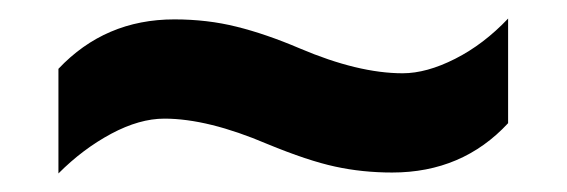

<svg xmlns="http://www.w3.org/2000/svg" viewBox="-20 -456 611 207"><path d="M157.2 -328.1Q130.4 -328.1 99.9 -311.8Q69.3 -295.4 43 -269V-381.8Q93.3 -435.1 168 -435.1Q203.6 -435.1 235.1 -427.2Q266.6 -419.4 303.2 -403.8Q366.2 -377 414.1 -377Q439.9 -377 470.7 -392.6Q501.5 -408.2 527.8 -436V-323.2Q478.5 -270 402.8 -270Q370.6 -270 341.3 -276.4Q312 -282.7 268.1 -300.8Q204.1 -328.1 157.2 -328.1Z"/></svg>

Font: CAA NEO Sans
Style: Bold
Weight: 700
Version: Version 1.10